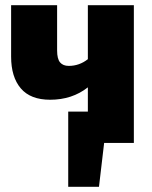

<svg xmlns="http://www.w3.org/2000/svg" viewBox="-20 -553 590 743"><path d="M320 -533H498V0H383L363 170H244V-121H320V-215Q259 -167 174 -167Q98 -167 60.5 -211Q23 -255 23 -334V-533H201V-358Q201 -325 212.5 -311.5Q224 -298 246 -298Q287 -298 320 -324Z"/></svg>

Font: FiraGO ExtraBold
Style: Regular
Weight: 800
Designer: bBox Type
Foundry: bBox Type GmbH
Version: Version 1.001;PS 001.001;hotconv 1.0.88;makeotf.lib2.5.64775